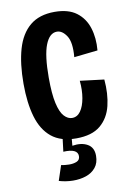

<svg xmlns="http://www.w3.org/2000/svg" viewBox="-98 -731 697 1023"><g transform="rotate(-10 250.5 -219.5)"><path d="M269 13Q185 13 135.5 -27.5Q86 -68 64 -143Q42 -218 42 -322Q42 -431 64.5 -509Q87 -587 137.5 -629Q188 -671 271 -671Q345 -671 388.5 -638.5Q432 -606 449.5 -551Q467 -496 461 -429L333 -415Q340 -495 317 -530Q294 -565 265 -565Q225 -565 202.5 -508Q180 -451 180 -331Q180 -243 191.5 -192Q203 -141 223 -119.5Q243 -98 266 -98Q294 -98 312 -123.5Q330 -149 337.5 -192Q345 -235 340 -286L470 -270Q477 -192 461.5 -128Q446 -64 400 -25.5Q354 13 269 13ZM137 220 164 139Q182 143 206 143.5Q230 144 248 136.5Q266 129 266 108Q266 67 188 71L198 -10H246L241 48Q290 40 323 58.5Q356 77 356 122Q356 161 336 185.5Q316 210 283.5 221Q251 232 212.5 231.5Q174 231 137 220Z"/></g></svg>

Font: Bricolage Grotesque 10pt Condensed Bricolage Grotesque 10pt Condensed Regular
Style: Bold
Weight: 700
Width: 3
Designer: Mathieu Triay
Foundry: Atelier Triay
Version: Version 1.000; ttfautohint (v1.8.4.7-5d5b);gftools[0.9.32]